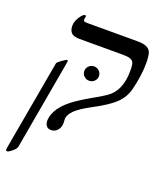

<svg xmlns="http://www.w3.org/2000/svg" viewBox="-142 -681 820 964"><g transform="rotate(20 267.5 -198.5)"><path d="M159.2 -464.8Q127.4 -464.8 115.2 -477.8Q103 -490.7 103 -515.1Q103 -538.1 118.9 -562.5Q134.8 -586.9 146 -586.9Q150.9 -586.9 150.9 -579.1L147.9 -564.9Q147.9 -559.6 151.6 -556.4Q155.3 -553.2 168.9 -553.2H436Q467.8 -553.2 484.9 -545.9Q502 -538.6 509 -522.5Q516.1 -506.3 516.1 -462.9Q516.1 -398.9 496.1 -318.8Q484.4 -273.4 449.7 -239.7Q415 -206.1 337.9 -165.5Q278.8 -134.3 253.4 -109.6Q228 -85 228 -61L229 -41Q229 -17.1 215.3 -1.5Q201.7 14.2 181.2 14.2Q164.1 14.2 156 3.2Q147.9 -7.8 147.9 -22Q147.9 -94.7 247.1 -163.1Q284.7 -188.5 322.8 -209.5Q360.8 -230.5 388.2 -249Q454.1 -293.5 454.1 -400.9Q454.1 -434.1 448.7 -445.1Q443.4 -456.1 429.9 -460.4Q416.5 -464.8 388.2 -464.8ZM9.8 189.9Q3.9 189.9 3.9 181.2L5.9 166L88.9 -300.8Q89.8 -308.6 92 -312.3Q94.2 -315.9 108.9 -327.1Q117.7 -333 122.6 -336.4Q127.4 -339.8 130.4 -341.6Q133.3 -343.3 135 -343.8Q136.7 -344.2 138.2 -344.2Q142.1 -344.2 142.1 -339.8L140.1 -325.2L57.1 145Q55.7 156.2 46.1 166Q36.6 175.8 25.6 183.3Q14.6 190.9 9.8 189.9ZM237.3 -321.3Q237.3 -338.4 249 -349.4Q260.7 -360.4 276.4 -360.4Q292 -360.4 303.7 -349.4Q315.4 -338.4 315.4 -321.3Q315.4 -305.7 303.7 -294.7Q292 -283.7 276.4 -283.7Q260.7 -283.7 249 -294.7Q237.3 -305.7 237.3 -321.3Z"/></g></svg>

Font: Liberation Serif
Style: Italic
Weight: 400
Italic angle: -16.333°
Designer: Steve Matteson
Foundry: Ascender Corporation
Version: Version 2.1.5